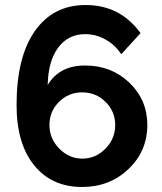

<svg xmlns="http://www.w3.org/2000/svg" viewBox="-20 -735 647 765"><path d="M567 -237Q567 -133 492 -61.5Q417 10 307 10Q186 10 116 -76.5Q46 -163 46 -316Q46 -508 119 -611.5Q192 -715 321 -715Q459 -715 540 -603L463 -519Q439 -556 400.5 -577.5Q362 -599 319 -599Q252 -599 212 -545.5Q172 -492 170 -396Q216 -474 319 -474Q424 -474 495.5 -405.5Q567 -337 567 -237ZM439 -237Q439 -291 400.5 -329Q362 -367 308 -367Q253 -367 215 -329Q177 -291 177 -237Q177 -183 216 -143Q255 -103 308 -103Q361 -103 400 -142.5Q439 -182 439 -237Z"/></svg>

Font: Raleway
Style: Bold
Weight: 700
Designer: Matt McInerney, Pablo Impallari, Rodrigo Fuenzalida
Foundry: Matt McInerney, Pablo Impallari, Rodrigo Fuenzalida
Version: Version 3.000